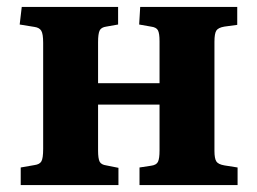

<svg xmlns="http://www.w3.org/2000/svg" viewBox="-20 -536 744 556"><path d="M40 0V-51L80 -58Q95 -60 100 -69Q105 -78 105 -105V-412Q105 -438 99.5 -447Q94 -456 80 -458L37 -465L43 -516H322V-465L288 -459Q273 -457 268.5 -447.5Q264 -438 264 -414V-295H442V-417Q442 -439 437.5 -448Q433 -457 417 -459L383 -465L386 -516H667V-464L630 -459Q612 -456 606.5 -447.5Q601 -439 601 -415V-99Q601 -77 606.5 -68.5Q612 -60 630 -57L668 -51V0H384V-51L417 -56Q433 -58 437.5 -67.5Q442 -77 442 -100V-233H264V-100Q264 -77 268.5 -68Q273 -59 288 -57L323 -50V0Z"/></svg>

Font: Literata 36pt
Style: Bold
Weight: 700
Designer: Latin by Veronika Burian and Jose Scaglione. Greek by Irene Vlachou. Cyrillic by Vera Evstafieva.
Foundry: TypeTogether
Version: Version 3.002